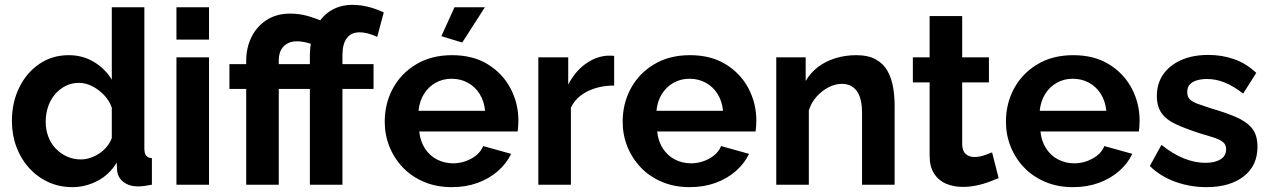

<svg xmlns="http://www.w3.org/2000/svg" viewBox="-20 -760 5224 790"><path d="M263 -533Q321 -533 367.5 -504.5Q414 -476 440 -432V-730H574V-150Q574 -129 581 -120Q588 -111 605 -109V0Q570 7 548 7Q512 7 488.5 -11Q465 -29 462 -58L460 -91Q431 -42 381.5 -16Q332 10 278 10Q224 10 178.5 -11Q133 -32 99.5 -69Q66 -106 47.5 -155.5Q29 -205 29 -262Q29 -338 59 -399.5Q89 -461 142 -497Q195 -533 263 -533ZM440 -317Q430 -346 408 -369Q386 -392 359 -405.5Q332 -419 305 -419Q274 -419 249 -406Q224 -393 205.5 -371Q187 -349 177.5 -320Q168 -291 168 -259Q168 -227 178.5 -198.5Q189 -170 209 -149Q229 -128 255.5 -116Q282 -104 313 -104Q332 -104 351.5 -110.5Q371 -117 388.5 -128.5Q406 -140 419.5 -156.5Q433 -173 440 -192Z M706 0V-524H840V0ZM706 -730H840V-597H706Z M993 0V-394H924V-496H993V-509Q993 -564 1015 -608Q1037 -652 1077.5 -678Q1118 -704 1174 -704Q1211 -704 1245 -694.5Q1279 -685 1315 -669L1287 -567Q1265 -579 1243 -584.5Q1221 -590 1201 -590Q1183 -590 1169 -584Q1155 -578 1145.5 -567.5Q1136 -557 1131.5 -543Q1127 -529 1127 -514V-496H1255V-394H1127V0ZM1255 0V-394H1186V-496H1255V-528Q1255 -593 1276.5 -640.5Q1298 -688 1337.5 -714Q1377 -740 1430 -740Q1462 -740 1494.5 -732Q1527 -724 1559 -709L1532 -608Q1517 -616 1497 -621.5Q1477 -627 1459 -627Q1425 -627 1407 -603Q1389 -579 1389 -533V-496H1517V-394H1389V0Z M1563 -259Q1563 -334 1596.5 -396Q1630 -458 1692.5 -495.5Q1755 -533 1840 -533Q1926 -533 1987 -495.5Q2048 -458 2080.5 -396.5Q2113 -335 2113 -264Q2113 -252 2112 -239.5Q2111 -227 2110 -219H1705Q1709 -179 1728.5 -149Q1748 -119 1778.5 -103.5Q1809 -88 1844 -88Q1884 -88 1919.5 -107.5Q1955 -127 1968 -159L2083 -127Q2064 -87 2028.5 -56Q1993 -25 1945 -7.5Q1897 10 1839 10Q1776 10 1725 -11.5Q1674 -33 1638 -70.5Q1602 -108 1582.5 -156.5Q1563 -205 1563 -259ZM1976 -304Q1972 -344 1953.5 -373.5Q1935 -403 1905 -419.5Q1875 -436 1838 -436Q1802 -436 1772.5 -419.5Q1743 -403 1724.5 -373.5Q1706 -344 1702 -304ZM1882 -585 1796 -611 1850 -730H1975Z M2507 -408Q2446 -408 2398 -384.5Q2350 -361 2329 -317V0H2195V-524H2318V-412Q2346 -466 2389 -497Q2432 -528 2480 -531Q2491 -531 2497 -531Q2503 -531 2507 -530Z M2542 -259Q2542 -334 2575.5 -396Q2609 -458 2671.5 -495.5Q2734 -533 2819 -533Q2905 -533 2966 -495.5Q3027 -458 3059.5 -396.5Q3092 -335 3092 -264Q3092 -252 3091 -239.5Q3090 -227 3089 -219H2684Q2688 -179 2707.5 -149Q2727 -119 2757.5 -103.5Q2788 -88 2823 -88Q2863 -88 2898.5 -107.5Q2934 -127 2947 -159L3062 -127Q3043 -87 3007.5 -56Q2972 -25 2924 -7.5Q2876 10 2818 10Q2755 10 2704 -11.5Q2653 -33 2617 -70.5Q2581 -108 2561.5 -156.5Q2542 -205 2542 -259ZM2955 -304Q2951 -344 2932.5 -373.5Q2914 -403 2884 -419.5Q2854 -436 2817 -436Q2781 -436 2751.5 -419.5Q2722 -403 2703.5 -373.5Q2685 -344 2681 -304Z M3661 0H3527V-294Q3527 -357 3505 -386Q3483 -415 3444 -415Q3417 -415 3389.5 -401Q3362 -387 3340 -362.5Q3318 -338 3308 -306V0H3174V-524H3295V-427Q3315 -461 3346 -484.5Q3377 -508 3417.5 -520.5Q3458 -533 3503 -533Q3552 -533 3583.5 -515.5Q3615 -498 3631.5 -468.5Q3648 -439 3654.5 -402Q3661 -365 3661 -327Z M4089 -27Q4072 -20 4048 -11Q4024 -2 3996.5 3.5Q3969 9 3941 9Q3904 9 3873 -4Q3842 -17 3823.5 -45.5Q3805 -74 3805 -120V-421H3736V-524H3805V-694H3939V-524H4049V-421H3939V-165Q3940 -138 3954 -126Q3968 -114 3989 -114Q4010 -114 4030 -121Q4050 -128 4062 -133Z M4119 -259Q4119 -334 4152.5 -396Q4186 -458 4248.5 -495.5Q4311 -533 4396 -533Q4482 -533 4543 -495.5Q4604 -458 4636.5 -396.5Q4669 -335 4669 -264Q4669 -252 4668 -239.5Q4667 -227 4666 -219H4261Q4265 -179 4284.5 -149Q4304 -119 4334.5 -103.5Q4365 -88 4400 -88Q4440 -88 4475.5 -107.5Q4511 -127 4524 -159L4639 -127Q4620 -87 4584.5 -56Q4549 -25 4501 -7.5Q4453 10 4395 10Q4332 10 4281 -11.5Q4230 -33 4194 -70.5Q4158 -108 4138.5 -156.5Q4119 -205 4119 -259ZM4532 -304Q4528 -344 4509.5 -373.5Q4491 -403 4461 -419.5Q4431 -436 4394 -436Q4358 -436 4328.5 -419.5Q4299 -403 4280.5 -373.5Q4262 -344 4258 -304Z M4711 -77 4759 -164Q4806 -126 4851.5 -108Q4897 -90 4939 -90Q4978 -90 5001.5 -104Q5025 -118 5025 -146Q5025 -165 5012 -175.5Q4999 -186 4974.5 -194Q4950 -202 4915 -212Q4857 -231 4818 -249Q4779 -267 4759.5 -294.5Q4740 -322 4740 -365Q4740 -417 4766.5 -454.5Q4793 -492 4840.5 -513Q4888 -534 4952 -534Q5008 -534 5058 -516.5Q5108 -499 5149 -460L5095 -375Q5055 -406 5019 -420.5Q4983 -435 4946 -435Q4925 -435 4906.5 -430Q4888 -425 4876.5 -413.5Q4865 -402 4865 -381Q4865 -362 4875.5 -351.5Q4886 -341 4907.5 -333Q4929 -325 4960 -315Q5023 -297 5066.5 -278Q5110 -259 5132 -231.5Q5154 -204 5154 -156Q5154 -78 5097 -34Q5040 10 4944 10Q4877 10 4816 -12Q4755 -34 4711 -77Z"/></svg>

Font: YasnoRaleway
Style: Bold
Weight: 700
Designer: Matt McInerney, Pablo Impallari, Rodrigo Fuenzalida
Foundry: Matt McInerney, Pablo Impallari, Rodrigo Fuenzalida
Version: Version 4.026